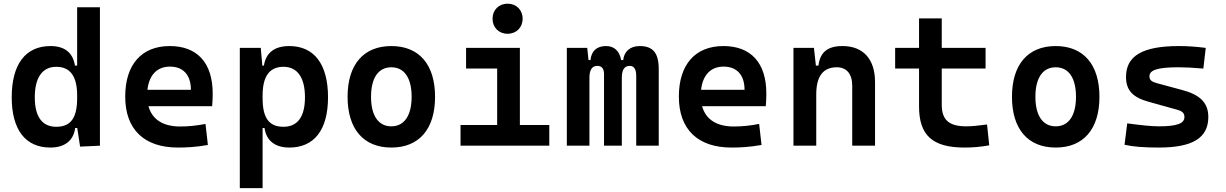

<svg xmlns="http://www.w3.org/2000/svg" viewBox="-20 -771 6485 1016"><path d="M246.6 9.8C321.8 9.8 369.1 -26.4 377.9 -93.8H388.7L403.8 4.9L508.8 0V-732.4H388.2V-423.8H376.5C366.2 -491.2 323.2 -527.3 247.1 -527.3C115.2 -527.3 42 -431.2 42 -256.3C42 -83.5 115.2 9.8 246.6 9.8ZM388.2 -251.5C388.2 -148.4 355.5 -100.1 277.8 -100.1C203.1 -100.1 164.1 -153.3 164.1 -256.3C164.1 -360.4 204.1 -417.5 277.8 -417.5C351.1 -417.5 388.2 -368.2 388.2 -265.6Z M921.4 9.8C962.4 9.8 1015.6 7.8 1080.1 -3.9L1067.4 -115.2C1022 -106.4 978.5 -101.6 933.1 -101.6C843.3 -101.6 784.7 -138.7 765.6 -209H1102.5C1104.5 -230 1105.5 -251.5 1105.5 -275.9C1105.5 -439.5 1022.9 -527.3 878.4 -527.3C728.5 -527.3 642.6 -428.7 642.6 -259.8C642.6 -85.9 743.2 9.8 921.4 9.8ZM760.3 -295.9C769 -374.5 811.5 -418.5 879.4 -418.5C948.7 -418.5 990.2 -375 990.2 -295.9Z M1249 224.6H1369.6V-93.8H1379.9C1388.7 -26.4 1436 9.8 1511.2 9.8C1642.6 9.8 1715.8 -83.5 1715.8 -256.3C1715.8 -431.2 1642.6 -527.3 1510.7 -527.3C1431.6 -527.3 1387.2 -491.2 1376.5 -423.8H1368.2L1359.9 -517.6H1249ZM1369.6 -251.5V-265.6C1369.6 -368.2 1406.7 -417.5 1480 -417.5C1553.7 -417.5 1593.8 -360.4 1593.8 -256.3C1593.8 -153.3 1554.7 -100.1 1480 -100.1C1402.3 -100.1 1369.6 -148.4 1369.6 -251.5Z M2050.8 9.8C2197.8 9.8 2282.2 -87.9 2282.2 -258.8C2282.2 -429.7 2197.8 -527.3 2050.8 -527.3C1903.8 -527.3 1819.3 -429.7 1819.3 -258.8C1819.3 -87.9 1903.8 9.8 2050.8 9.8ZM2050.8 -102.5C1982.4 -102.5 1943.4 -159.2 1943.4 -258.8C1943.4 -358.9 1982.4 -415 2050.8 -415C2119.1 -415 2158.2 -358.9 2158.2 -258.8C2158.2 -159.2 2119.1 -102.5 2050.8 -102.5Z M2417 0H2886.7V-109.4H2731V-517.6H2446.3V-408.2H2610.8V-109.4H2417ZM2666 -592.3C2712.4 -592.3 2745.6 -625.5 2745.6 -671.9C2745.6 -718.3 2712.4 -751.5 2666 -751.5C2619.6 -751.5 2586.4 -718.3 2586.4 -671.9C2586.4 -625.5 2619.6 -592.3 2666 -592.3Z M3346.7 0H3465.8V-405.3C3465.8 -491.2 3435.1 -527.3 3364.7 -527.3C3313 -527.3 3282.2 -497.1 3277.8 -453.1H3267.1C3257.8 -502.9 3229 -527.3 3187 -527.3C3138.2 -527.3 3109.9 -502 3104.5 -453.1H3094.2L3087.4 -517.6H2979.5V0H3099.1V-359.4C3099.1 -401.4 3112.8 -422.4 3141.1 -422.4C3164.6 -422.4 3176.3 -407.7 3176.3 -378.4V0H3270.5V-359.4C3270.5 -401.4 3284.2 -422.4 3312 -422.4C3335.4 -422.4 3346.7 -404.8 3346.7 -368.7Z M3851.1 9.8C3892.1 9.8 3945.3 7.8 4009.8 -3.9L3997.1 -115.2C3951.7 -106.4 3908.2 -101.6 3862.8 -101.6C3772.9 -101.6 3714.4 -138.7 3695.3 -209H4032.2C4034.2 -230 4035.2 -251.5 4035.2 -275.9C4035.2 -439.5 3952.6 -527.3 3808.1 -527.3C3658.2 -527.3 3572.3 -428.7 3572.3 -259.8C3572.3 -85.9 3672.9 9.8 3851.1 9.8ZM3689.9 -295.9C3698.7 -374.5 3741.2 -418.5 3809.1 -418.5C3878.4 -418.5 3919.9 -375 3919.9 -295.9Z M4489.7 0H4610.4V-336.9C4610.4 -458 4547.9 -527.3 4438.5 -527.3C4357.4 -527.3 4319.3 -493.2 4311 -423.8H4297.4L4287.1 -517.6H4178.7V0H4299.3V-271.5C4299.3 -367.7 4335.9 -415 4408.2 -415C4460 -415 4489.7 -379.9 4489.7 -317.4Z M5084 9.8C5131.3 9.8 5170.9 5.9 5214.8 -2L5203.1 -112.3C5158.2 -106.4 5124.5 -102.5 5093.8 -102.5C5001 -102.5 4963.4 -136.7 4963.4 -217.3V-408.2H5195.3V-517.6H4963.4V-673.8H4843.3V-517.6H4716.8V-408.2H4843.3V-207.5C4843.3 -55.7 4913.6 9.8 5084 9.8Z M5566.4 9.8C5713.4 9.8 5797.9 -87.9 5797.9 -258.8C5797.9 -429.7 5713.4 -527.3 5566.4 -527.3C5419.4 -527.3 5335 -429.7 5335 -258.8C5335 -87.9 5419.4 9.8 5566.4 9.8ZM5566.4 -102.5C5498 -102.5 5459 -159.2 5459 -258.8C5459 -358.9 5498 -415 5566.4 -415C5634.8 -415 5673.8 -358.9 5673.8 -258.8C5673.8 -159.2 5634.8 -102.5 5566.4 -102.5Z M6112.3 9.8C6291.5 9.8 6374 -41.5 6374 -151.9C6374 -229 6328.1 -271 6231.4 -295.9L6106.4 -329.6C6076.2 -337.4 6062.5 -345.7 6062.5 -367.7C6062.5 -400.9 6107.9 -415 6215.8 -415C6249.5 -415 6291 -413.1 6347.7 -408.2L6360.4 -517.6C6310.1 -523.9 6265.1 -527.3 6218.8 -527.3C6026.9 -527.3 5938.5 -476.1 5938.5 -363.8C5938.5 -290.5 5977.5 -254.4 6060.1 -231.9L6209 -190.4C6235.4 -183.1 6247.6 -173.3 6247.6 -151.4C6247.6 -117.2 6207 -102.5 6112.3 -102.5C6074.7 -102.5 6021 -107.9 5944.8 -118.2L5930.7 -4.9C5976.6 5.4 6033.7 9.8 6112.3 9.8Z"/></svg>

Font: Cascadia Code NF SemiBold
Style: Regular
Weight: 600
Monospace: yes
Designer: Aaron Bell
Foundry: Saja Typeworks
Version: Version 2404.023